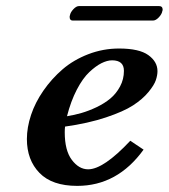

<svg xmlns="http://www.w3.org/2000/svg" viewBox="-20 -604 557 634"><path d="M389.2 -370.1Q389.2 -404.8 350.1 -404.8Q334 -404.8 314.9 -395.3Q295.9 -385.7 274.7 -365.7Q253.4 -345.7 233.6 -307.9Q213.9 -270 201.2 -220.2Q225.6 -224.1 249.3 -231Q272.9 -237.8 299.1 -250.2Q325.2 -262.7 344.5 -278.8Q363.8 -294.9 376.5 -318.6Q389.2 -342.3 389.2 -370.1ZM500 -369.1Q500 -355.5 494.6 -339.4Q489.3 -323.2 470 -299.8Q450.7 -276.4 419.4 -256.1Q388.2 -235.8 329.8 -216.3Q271.5 -196.8 194.8 -186Q193.8 -178.2 193.8 -167Q193.8 -106.9 217.3 -75.9Q240.7 -44.9 271 -44.9Q321.8 -44.9 410.2 -139.2L454.1 -109.9Q367.7 9.8 234.9 9.8Q151.9 9.8 110.4 -33Q68.8 -75.7 68.8 -145Q68.8 -183.1 82.5 -224.4Q96.2 -265.6 123.3 -304.7Q150.4 -343.8 186.5 -375Q222.7 -406.2 271.5 -425Q320.3 -443.8 373 -443.8Q439.5 -443.8 469.7 -422.1Q500 -400.4 500 -369.1ZM484.9 -536.1H220.2Q210 -536.1 210 -547.9Q210 -551.3 210.9 -553.2Q212.4 -563 222.2 -573.5Q231.9 -584 241.2 -584H504.9Q517.1 -584 517.1 -571.8Q517.1 -569.8 516.1 -567.9Q514.6 -557.6 504.6 -546.9Q494.6 -536.1 484.9 -536.1Z"/></svg>

Font: Linux Libertine G
Style: Bold Italic
Weight: 700
Italic angle: -11.5°
Designer: Philipp H. Poll
Foundry: Philipp H. Poll
Version: Version 4.1.0